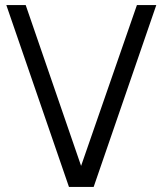

<svg xmlns="http://www.w3.org/2000/svg" viewBox="-20 -740 644 760"><path d="M253 0 5 -720H81.7L301 -83.3L522 -720H598.7L350.7 0Z"/></svg>

Font: Manrope ExtraLight
Style: Regular
Weight: 200
Designer: Mikhail Sharanda
Foundry: Mikhail Sharanda
Version: Version 4.505